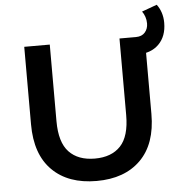

<svg xmlns="http://www.w3.org/2000/svg" viewBox="-58 -909 922 974"><g transform="rotate(-5 403.0 -422.0)"><path d="M395 10Q251 10 169.5 -71Q88 -152 88 -305V-700H218V-310Q218 -202 264.5 -153Q311 -104 396 -104Q481 -104 527 -153Q573 -202 573 -310V-700H701V-305Q701 -152 619.5 -71Q538 10 395 10ZM636 -611V-700H657Q687 -700 703 -718.5Q719 -737 719 -764Q719 -782 713.5 -798Q708 -814 699 -826L776 -854Q790 -836 798 -812Q806 -788 806 -760Q806 -691 766 -651Q726 -611 656 -611Z"/></g></svg>

Font: Montserrat SemiBold
Style: Regular
Weight: 600
Designer: Julieta Ulanovsky
Foundry: Julieta Ulanovsky
Version: Version 9.000; ttfautohint (v1.8.4.7-5d5b)